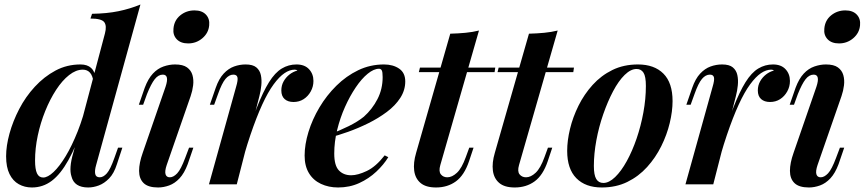

<svg xmlns="http://www.w3.org/2000/svg" viewBox="-20 -815 3823 849"><path d="M405 -85Q398 -61 401 -46Q404 -31 421 -31Q437 -31 452.5 -48.5Q468 -66 486 -117L502 -162H521L497 -89Q484 -48 462.5 -26Q441 -4 417 5Q393 14 370 14Q308 14 296 -35Q290 -53 292 -79Q294 -105 304 -139L444 -667Q453 -701 441 -717Q429 -733 380 -733L387 -754Q453 -755 504 -765.5Q555 -776 601 -795ZM171 -30Q191 -30 217 -54.5Q243 -79 270.5 -124.5Q298 -170 323.5 -234Q349 -298 367 -376L352 -268Q317 -169 282.5 -107Q248 -45 209 -15.5Q170 14 121 14Q89 14 63 -0.5Q37 -15 22 -45.5Q7 -76 7 -124Q7 -170 22 -224.5Q37 -279 65 -333Q93 -387 134 -431.5Q175 -476 225.5 -503Q276 -530 336 -530Q366 -530 383 -514.5Q400 -499 402 -470L394 -450Q390 -480 378 -493.5Q366 -507 346 -507Q316 -507 285.5 -483Q255 -459 228 -417.5Q201 -376 180 -324Q159 -272 147 -215.5Q135 -159 135 -105Q135 -67 143.5 -48.5Q152 -30 171 -30Z M747 -688Q750 -725 777 -747Q804 -769 840 -769Q873 -769 890.5 -750.5Q908 -732 905 -703Q902 -669 875 -646Q848 -623 812 -623Q779 -623 761.5 -641.5Q744 -660 747 -688ZM712 -431Q730 -485 700 -485Q680 -485 664 -464.5Q648 -444 630 -399L613 -352H594L620 -427Q635 -467 656 -489.5Q677 -512 703 -521Q729 -530 754 -530Q789 -530 807 -517Q825 -504 831 -483Q837 -462 834 -437.5Q831 -413 823 -390L717 -85Q708 -58 712 -44.5Q716 -31 731 -31Q747 -31 763.5 -48.5Q780 -66 799 -117L816 -162H835L810 -89Q795 -49 774 -26.5Q753 -4 728 5Q703 14 679 14Q635 14 615 -5.5Q595 -25 595 -59.5Q595 -94 611 -139Z M1027 0H904L1024 -431Q1033 -461 1030 -473Q1027 -485 1012 -485Q993 -485 977 -466Q961 -447 944 -399L927 -352H908L934 -427Q948 -467 969 -489.5Q990 -512 1015 -521Q1040 -530 1066 -530Q1098 -530 1113.5 -517Q1129 -504 1133.5 -483Q1138 -462 1135.5 -437.5Q1133 -413 1127 -390ZM1283 -507Q1261 -507 1238 -491.5Q1215 -476 1190 -442Q1165 -408 1139.5 -352.5Q1114 -297 1087 -217.5Q1060 -138 1033 -30L1057 -163Q1088 -268 1115.5 -338.5Q1143 -409 1169.5 -451.5Q1196 -494 1226 -512Q1256 -530 1291 -530Q1327 -530 1346.5 -509Q1366 -488 1366 -457Q1366 -432 1354 -410.5Q1342 -389 1322.5 -376.5Q1303 -364 1278 -364Q1253 -364 1238.5 -377Q1224 -390 1224 -415Q1224 -437 1234 -455Q1244 -473 1260 -485.5Q1276 -498 1295 -503Q1293 -505 1290 -506Q1287 -507 1283 -507Z M1436 -220Q1483 -238 1522.5 -257.5Q1562 -277 1589 -299Q1626 -332 1649 -376.5Q1672 -421 1672 -474Q1672 -497 1668 -504Q1664 -511 1656 -511Q1633 -511 1606 -489Q1579 -467 1553 -428.5Q1527 -390 1505.5 -342Q1484 -294 1471 -241Q1458 -188 1458 -136Q1458 -83 1478.5 -61.5Q1499 -40 1533 -40Q1562 -40 1602 -59Q1642 -78 1681 -128L1697 -120Q1677 -87 1644 -56Q1611 -25 1568.5 -5.5Q1526 14 1475 14Q1433 14 1399 -2Q1365 -18 1346 -49.5Q1327 -81 1327 -127Q1327 -176 1344 -231.5Q1361 -287 1392.5 -340Q1424 -393 1467.5 -436Q1511 -479 1564 -504.5Q1617 -530 1678 -530Q1718 -530 1745 -511.5Q1772 -493 1772 -455Q1772 -416 1750 -382Q1728 -348 1690.5 -320Q1653 -292 1608.5 -270Q1564 -248 1519 -232Q1474 -216 1435 -206Z M2170 -516 2167 -496H1832L1837 -516ZM1927 -85Q1919 -57 1929.5 -44Q1940 -31 1958 -31Q1979 -31 2000.5 -51Q2022 -71 2040 -121L2055 -162H2074L2054 -102Q2033 -40 1996 -13Q1959 14 1908 14Q1863 14 1839.5 -6Q1816 -26 1811.5 -60.5Q1807 -95 1820 -139L1971 -666Q2007 -667 2038.5 -670Q2070 -673 2098 -680Z M2518 -516 2515 -496H2180L2185 -516ZM2275 -85Q2267 -57 2277.5 -44Q2288 -31 2306 -31Q2327 -31 2348.5 -51Q2370 -71 2388 -121L2403 -162H2422L2402 -102Q2381 -40 2344 -13Q2307 14 2256 14Q2211 14 2187.5 -6Q2164 -26 2159.5 -60.5Q2155 -95 2168 -139L2319 -666Q2355 -667 2386.5 -670Q2418 -673 2446 -680Z M2795 -510Q2769 -510 2742 -483.5Q2715 -457 2691 -411.5Q2667 -366 2647.5 -310Q2628 -254 2617 -194.5Q2606 -135 2606 -81Q2606 -41 2616.5 -23.5Q2627 -6 2648 -6Q2673 -6 2700 -32Q2727 -58 2751.5 -102.5Q2776 -147 2795 -202.5Q2814 -258 2825 -318Q2836 -378 2836 -435Q2836 -477 2825.5 -493.5Q2815 -510 2795 -510ZM2488 -148Q2488 -193 2500.5 -245Q2513 -297 2538 -347.5Q2563 -398 2600.5 -439.5Q2638 -481 2688 -505.5Q2738 -530 2801 -530Q2873 -530 2913.5 -489.5Q2954 -449 2954 -368Q2954 -323 2941.5 -271Q2929 -219 2904 -168.5Q2879 -118 2841.5 -76.5Q2804 -35 2754 -10.5Q2704 14 2641 14Q2569 14 2528.5 -27Q2488 -68 2488 -148Z M3134 0H3011L3131 -431Q3140 -461 3137 -473Q3134 -485 3119 -485Q3100 -485 3084 -466Q3068 -447 3051 -399L3034 -352H3015L3041 -427Q3055 -467 3076 -489.5Q3097 -512 3122 -521Q3147 -530 3173 -530Q3205 -530 3220.5 -517Q3236 -504 3240.5 -483Q3245 -462 3242.5 -437.5Q3240 -413 3234 -390ZM3390 -507Q3368 -507 3345 -491.5Q3322 -476 3297 -442Q3272 -408 3246.5 -352.5Q3221 -297 3194 -217.5Q3167 -138 3140 -30L3164 -163Q3195 -268 3222.5 -338.5Q3250 -409 3276.5 -451.5Q3303 -494 3333 -512Q3363 -530 3398 -530Q3434 -530 3453.5 -509Q3473 -488 3473 -457Q3473 -432 3461 -410.5Q3449 -389 3429.5 -376.5Q3410 -364 3385 -364Q3360 -364 3345.5 -377Q3331 -390 3331 -415Q3331 -437 3341 -455Q3351 -473 3367 -485.5Q3383 -498 3402 -503Q3400 -505 3397 -506Q3394 -507 3390 -507Z M3625 -688Q3628 -725 3655 -747Q3682 -769 3718 -769Q3751 -769 3768.5 -750.5Q3786 -732 3783 -703Q3780 -669 3753 -646Q3726 -623 3690 -623Q3657 -623 3639.5 -641.5Q3622 -660 3625 -688ZM3590 -431Q3608 -485 3578 -485Q3558 -485 3542 -464.5Q3526 -444 3508 -399L3491 -352H3472L3498 -427Q3513 -467 3534 -489.5Q3555 -512 3581 -521Q3607 -530 3632 -530Q3667 -530 3685 -517Q3703 -504 3709 -483Q3715 -462 3712 -437.5Q3709 -413 3701 -390L3595 -85Q3586 -58 3590 -44.5Q3594 -31 3609 -31Q3625 -31 3641.5 -48.5Q3658 -66 3677 -117L3694 -162H3713L3688 -89Q3673 -49 3652 -26.5Q3631 -4 3606 5Q3581 14 3557 14Q3513 14 3493 -5.5Q3473 -25 3473 -59.5Q3473 -94 3489 -139Z"/></svg>

Font: Playfair Display SemiBold
Style: Italic
Weight: 600
Italic angle: -14°
Designer: Claus Eggers Sørensen
Foundry: Claus Eggers Sørensen
Version: Version 1.203